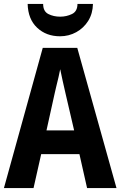

<svg xmlns="http://www.w3.org/2000/svg" viewBox="-20 -1010 614 979"><path d="M424 -51 385 -224H190L151 -51H0L198 -766H374L574 -51ZM314 -534Q306 -568 299.5 -598Q293 -628 287 -657Q284 -640 278.5 -617Q273 -594 267.5 -571.5Q262 -549 259 -535L217 -345H358ZM454 -990Q453 -941 430 -904Q407 -867 369 -846Q331 -825 286 -825Q216 -825 169.5 -868.5Q123 -912 121 -990H200Q200 -952 226.5 -938.5Q253 -925 287 -925Q319 -925 347 -938.5Q375 -952 375 -990Z"/></svg>

Font: Noto Sans Tamil UI Condensed
Style: Bold
Weight: 700
Width: 3
Designer: Jelle Bosma - Monotype Design Team
Foundry: Monotype Imaging Inc.
Version: Version 2.004; ttfautohint (v1.8.4.7-5d5b)